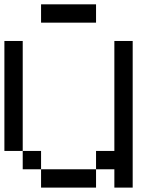

<svg xmlns="http://www.w3.org/2000/svg" viewBox="-20 -853 707 873"><path d="M0 -166.7V-666.7H83.3V-166.7ZM83.3 -166.7H166.7V-83.3H83.3ZM166.7 -83.3H416.7V0H166.7ZM166.7 -750V-833.3H416.7V-750ZM416.7 -83.3V-166.7H500V-666.7H583.3V0H500V-83.3Z"/></svg>

Font: Galmuri11 Regular
Style: Regular
Weight: 400
Designer: Minseo Lee (Quiple)
Version: Version 2.356;hotconv 1.1.0;makeotfexe 2.6.0 DEVELOPMENT